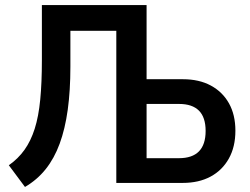

<svg xmlns="http://www.w3.org/2000/svg" viewBox="-20 -725 991 761"><path d="M79 16 15 -70Q52 -96 77 -131Q102 -166 117.5 -214.5Q133 -263 139.5 -330.5Q146 -398 146 -486V-705H561V-411H705Q769 -411 815.5 -386Q862 -361 887.5 -315.5Q913 -270 913 -207Q913 -143 887 -96.5Q861 -50 814.5 -25Q768 0 704 0H441V-603H259V-461Q259 -366 248.5 -290Q238 -214 216.5 -155.5Q195 -97 161 -54.5Q127 -12 79 16ZM561 -98H689Q742 -98 768.5 -125Q795 -152 795 -206Q795 -260 768.5 -286.5Q742 -313 690 -313H561Z"/></svg>

Font: Nunito Sans 10pt Condensed
Style: Bold
Weight: 700
Width: 3
Designer: Vernon Adams
Foundry: Vernon Adams
Version: Version 3.101;gftools[0.9.27]